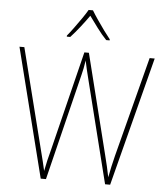

<svg xmlns="http://www.w3.org/2000/svg" viewBox="-62 -1003 915 1058"><g transform="rotate(5 396.0 -474.5)"><path d="M771 -714 587 0H559L415 -575Q408 -603 403.5 -622Q399 -641 393 -670Q389 -642 385.5 -626Q382 -610 377 -589L232 0H203L23 -714H50L189 -163Q199 -123 206 -95.5Q213 -68 218 -44Q224 -75 231 -105Q238 -135 246 -164L382 -714H407L545 -162Q555 -124 560.5 -98.5Q566 -73 573 -40Q579 -72 585 -99Q591 -126 600 -162L743 -714ZM409 -949Q422 -927 441.5 -898.5Q461 -870 481 -842.5Q501 -815 515 -798V-792H496Q470 -819 444 -854Q418 -889 397 -918Q377 -889 349.5 -854Q322 -819 297 -792H278V-798Q294 -817 314 -844.5Q334 -872 353.5 -900Q373 -928 385 -949Z"/></g></svg>

Font: Noto Sans Bengali SemiCondensed Thin
Style: Regular
Weight: 100
Width: 4
Designer: Joana Ranito - Universal Thirst; Jelle Bosma - Monotype Design Team
Foundry: Universal Thirst ehf.
Version: Version 3.000; ttfautohint (v1.8.4.7-5d5b)